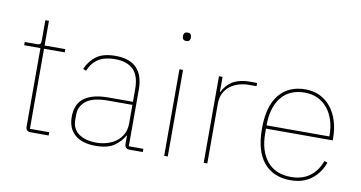

<svg xmlns="http://www.w3.org/2000/svg" viewBox="-72 -908 2078 1105"><g transform="rotate(10 967.0 -355.0)"><path d="M154 0Q125 0 125 -29V-487H30V-506H102Q116 -506 120.5 -511.5Q125 -517 125 -531V-650H146V-506H267V-487H146V-19H259V0Z M732 0Q703 0 703 -29V-77H700Q681 -41 642.5 -14.5Q604 12 534 12Q456 12 413.5 -24.5Q371 -61 371 -130Q371 -161 380.5 -188Q390 -215 412 -234Q434 -253 470.5 -264Q507 -275 561 -275H703V-349Q703 -427 666.5 -463Q630 -499 559 -499Q502 -499 464.5 -476.5Q427 -454 406 -404L388 -412Q409 -461 448.5 -489.5Q488 -518 559 -518Q642 -518 683 -475.5Q724 -433 724 -352V-19H809V0ZM534 -7Q568 -7 598.5 -16Q629 -25 652 -42.5Q675 -60 689 -86.5Q703 -113 703 -148V-257H562Q473 -257 433.5 -226Q394 -195 394 -145V-115Q394 -62 433 -34.5Q472 -7 534 -7Z M944 -673Q931 -673 926 -679.5Q921 -686 921 -694V-701Q921 -709 926 -715.5Q931 -722 944 -722Q957 -722 962 -715.5Q967 -709 967 -701V-694Q967 -686 962 -679.5Q957 -673 944 -673ZM934 -506H955V0H934Z M1165 0V-506H1186V-419H1189Q1198 -437 1210.5 -452.5Q1223 -468 1241.5 -480Q1260 -492 1286 -499Q1312 -506 1347 -506H1388V-487H1344Q1313 -487 1284.5 -478.5Q1256 -470 1234 -453Q1212 -436 1199 -410Q1186 -384 1186 -349V0Z M1673 12Q1573 12 1517 -54.5Q1461 -121 1461 -253Q1461 -384 1516 -451Q1571 -518 1669 -518Q1715 -518 1752.5 -500.5Q1790 -483 1817 -450Q1844 -417 1859 -370.5Q1874 -324 1874 -266V-256H1484V-229Q1484 -126 1533 -66.5Q1582 -7 1673 -7Q1801 -7 1848 -131L1866 -124Q1843 -61 1794.5 -24.5Q1746 12 1673 12ZM1669 -499Q1580 -499 1532 -439.5Q1484 -380 1484 -277V-275H1851V-279Q1851 -329 1838 -369.5Q1825 -410 1801 -439Q1777 -468 1743.5 -483.5Q1710 -499 1669 -499Z"/></g></svg>

Font: IBM Plex Sans Arabic Thin
Style: Regular
Weight: 100
Designer: Mike Abbink, Paul van der Laan, Pieter van Rosmalen, Wael Morcos, Khajak Apelian
Foundry: Bold Monday
Version: Version 1.101